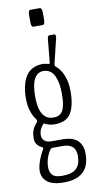

<svg xmlns="http://www.w3.org/2000/svg" viewBox="-102 -835 514 1021"><g transform="rotate(-10 155.0 -324.5)"><path d="M141.6 -701.2Q128.9 -701.2 128.9 -728V-765.6Q128.9 -792.5 141.6 -792.5H190.4Q203.1 -792.5 203.1 -765.6V-728Q203.1 -701.2 190.4 -701.2ZM156.2 142.6Q97.7 142.6 69.1 120.4Q40.5 98.1 40.5 60.1Q40.5 38.6 51 8.3Q61.5 -22 78.1 -49.8Q80.1 -53.7 80.1 -56.6Q80.1 -59.6 75.7 -62Q39.1 -79.1 39.1 -113.8Q39.1 -120.6 39.6 -127.2Q40 -133.8 40.5 -138.7Q41 -143.6 42.7 -148.9Q44.4 -154.3 45.2 -157.5Q45.9 -160.6 48.6 -165.8Q51.3 -170.9 52 -172.6Q52.7 -174.3 56.4 -179.4Q60.1 -184.6 60.5 -185.3Q61 -186 65.4 -191.7Q69.8 -197.3 70.3 -197.8Q73.2 -202.1 73.2 -205.6Q73.2 -209.5 70.8 -212.9Q35.2 -259.8 35.2 -330.6Q35.2 -366.7 41.5 -395.8Q47.9 -424.8 61.3 -448.2Q74.7 -471.7 98.6 -484.6Q122.6 -497.6 155.3 -497.6Q163.1 -497.6 186 -492.2Q189.5 -491.2 191.2 -492.9Q192.9 -494.6 193.4 -500.5L205.1 -620.6Q206.1 -634.3 209.2 -637.9Q212.4 -641.6 219.7 -641.6H243.7Q247.6 -641.6 249.5 -635.5Q251.5 -629.4 249.5 -621.6L216.8 -486.3Q214.4 -475.6 222.2 -470.2Q245.6 -452.1 260.7 -414.6Q275.9 -377 275.9 -330.6Q275.9 -252.4 251 -211.4Q226.1 -170.4 164.1 -170.4Q130.9 -170.4 106.4 -185.1Q79.1 -159.7 79.1 -125Q79.1 -107.9 91.8 -96.2Q104.5 -84.5 128.4 -84.5H186Q245.6 -84.5 271.2 -59.1Q296.9 -33.7 296.9 12.7Q296.9 142.6 156.2 142.6ZM153.8 106.4Q208 106.4 231.2 84.2Q254.4 62 254.4 15.1Q254.4 -49.3 185.1 -49.3H128.4Q116.7 -49.3 102.3 -17.3Q87.9 14.6 87.9 48.8Q87.9 75.7 102.3 91.1Q116.7 106.4 153.8 106.4ZM162.6 -207Q184.1 -207 197.8 -216.1Q211.4 -225.1 217.8 -243.4Q224.1 -261.7 226.1 -280.3Q228 -298.8 228 -327.6Q228 -353.5 224.4 -375.7Q220.7 -397.9 212.4 -417.7Q204.1 -437.5 188.7 -448.7Q173.3 -460 152.3 -460Q85.4 -460 85.4 -333Q85.4 -207 162.6 -207Z"/></g></svg>

Font: BenchNine Light
Style: Regular
Weight: 300
Version: Version 1 ; ttfautohint (v0.92.18-e454-dirty) -l 8 -r 50 -G 